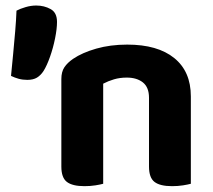

<svg xmlns="http://www.w3.org/2000/svg" viewBox="-20 -653 755 681"><path d="M656.9 -311.1V-216.7H508.5V-306.3Q508.5 -343.3 486.9 -360.6Q465.2 -377.8 429.7 -377.8Q404.9 -377.8 384.2 -371.6Q363.4 -365.4 346 -356.2V-216.7H197.6V-372.8Q197.6 -398.3 208.4 -414.5Q219.2 -430.6 239.4 -444.4Q271.5 -466.2 321.3 -480.5Q371.2 -494.8 431.2 -494.8Q539 -494.8 597.9 -447.2Q656.9 -399.6 656.9 -311.1ZM197.6 -262.6H346V-1.2Q336.4 1.5 318.5 4.4Q300.5 7.3 279.4 7.3Q237.1 7.3 217.3 -7.7Q197.6 -22.6 197.6 -62.2ZM508.5 -262.6H656.9V-1.2Q647.3 1.5 629.2 4.4Q611.1 7.3 590.2 7.3Q547.7 7.3 528.1 -7.7Q508.5 -22.6 508.5 -62.2ZM134.5 -401.3Q124.4 -385.8 111.1 -377.7Q97.8 -369.7 77 -369.7Q60.4 -369.7 46.2 -373.6Q32 -377.5 19.1 -383.8Q22.6 -420.2 26.6 -461.2Q30.6 -502.3 33.9 -542.2Q37.3 -582.2 38.5 -615.2Q51.3 -622 70.6 -627.7Q89.8 -633.4 108.4 -633.4Q136.8 -633.4 159.5 -620.8Q182.2 -608.3 182.2 -575.4Q182.2 -551 175.4 -517.2Q168.6 -483.4 157.6 -452.1Q146.6 -420.8 134.5 -401.3Z"/></svg>

Font: Baloo Bhaijaan 2
Style: Regular
Weight: 400
Designer: Sanskriti Dholi, Noopur Datye and Ek Type
Foundry: Ek Type
Version: Version 1.701